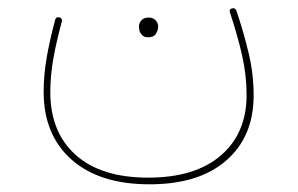

<svg xmlns="http://www.w3.org/2000/svg" viewBox="-20 -244 743 479"><path d="M353 215.8Q228 215.8 158.4 154.1Q88.9 92.3 88.9 -14.6Q88.9 -57.6 96.7 -101.8Q104.5 -146 117.7 -194.8Q119.6 -202.6 127.9 -200.7Q136.2 -198.7 134.3 -190.4Q121.1 -142.1 113.3 -98.9Q105.5 -55.7 105.5 -14.2Q105.5 85.9 168.9 142.6Q232.4 199.2 349.6 199.2Q466.8 199.2 531 143.8Q595.2 88.4 595.2 -6.8Q595.2 -56.2 584 -105.7Q572.8 -155.3 553.7 -212.9Q550.8 -221.2 559.1 -223.1Q566.9 -225.1 569.8 -217.3Q587.4 -165.5 600.1 -112.5Q612.8 -59.6 612.8 -5.9Q612.8 96.7 544.7 156.2Q476.6 215.8 353 215.8ZM326.7 -178.7Q326.7 -186.5 332.8 -193.4Q338.9 -200.2 351.1 -200.2Q364.3 -200.2 370.6 -190.4Q374.5 -184.6 374.5 -177.7Q374.5 -168.9 369.1 -159.9Q363.8 -150.9 349.6 -150.9Q340.3 -150.9 335.2 -155.8Q330.1 -160.6 328.1 -167Q326.7 -172.4 326.7 -178.7Z"/></svg>

Font: Mikhak-DS2-FD Thin
Style: Regular
Weight: 100
Designer: Amin Abedi
Version: Version 3.2